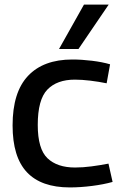

<svg xmlns="http://www.w3.org/2000/svg" viewBox="-20 -809 532 839"><path d="M35 -261Q35 -406 102.5 -477.5Q170 -549 296 -549Q337 -549 382 -543.5Q427 -538 461 -528L446 -445Q412 -452 375 -456.5Q338 -461 307 -461Q229 -461 187 -417.5Q145 -374 145 -263Q145 -158 187.5 -117.5Q230 -77 308 -77Q342 -77 380 -82Q418 -87 454 -94L472 -14Q433 -3 382 3.5Q331 10 285 10Q160 10 97.5 -56.5Q35 -123 35 -261ZM238 -595 347 -789H455L323 -595Z"/></svg>

Font: Georama Medium
Style: Regular
Weight: 500
Designer: Jean-Baptiste Levee
Foundry: Production Type
Version: Version 1.000